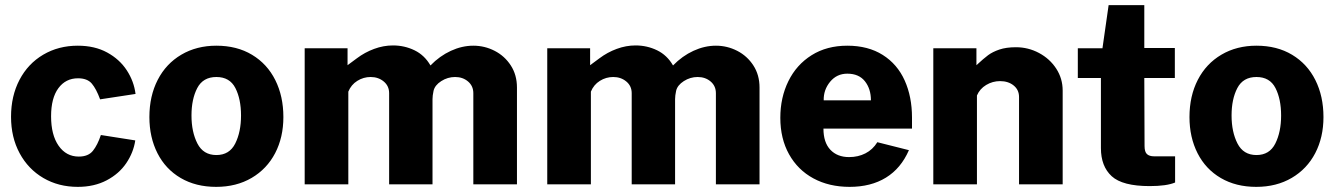

<svg xmlns="http://www.w3.org/2000/svg" viewBox="-20 -718 5199 748"><path d="M508 -352 370 -331Q355 -372 337.5 -392.5Q320 -413 284 -413Q236 -413 207.5 -374.5Q179 -336 179 -265Q179 -192 208.5 -150Q238 -108 287 -108Q324 -108 342 -130.5Q360 -153 373 -192L507 -171Q500 -124 472 -82.5Q444 -41 395.5 -15.5Q347 10 283 10Q208 10 149 -24.5Q90 -59 56.5 -121Q23 -183 23 -263Q23 -344 56 -407Q89 -470 148.5 -505Q208 -540 283 -540Q349 -540 397.5 -513.5Q446 -487 474 -444Q502 -401 508 -352Z M562 -262Q562 -344 594.5 -407Q627 -470 686.5 -505Q746 -540 823 -540Q903 -540 962 -504.5Q1021 -469 1052.5 -406Q1084 -343 1084 -262Q1084 -183 1052 -121.5Q1020 -60 960.5 -25Q901 10 822 10Q743 10 684 -24.5Q625 -59 593.5 -121Q562 -183 562 -262ZM823 -114Q874 -114 896.5 -159Q919 -204 919 -268Q919 -332 897 -375Q875 -418 823 -418Q771 -418 748.5 -375Q726 -332 726 -268Q726 -204 749 -159Q772 -114 823 -114Z M1167 -530H1334V-464Q1340 -468 1370.5 -491Q1401 -514 1437.5 -527.5Q1474 -541 1511 -541Q1556 -541 1595 -522Q1634 -503 1657 -463Q1693 -500 1736.5 -520Q1780 -540 1824 -540Q1868 -540 1907 -520Q1946 -500 1970 -463Q1994 -426 1994 -377V0H1824V-355Q1824 -383 1803.5 -400.5Q1783 -418 1753 -418Q1724 -418 1699 -402Q1674 -386 1669 -364Q1665 -345 1665 -332V0H1496V-355Q1496 -383 1475 -400.5Q1454 -418 1424 -418Q1396 -418 1372 -403Q1348 -388 1337 -361V0H1167Z M2112 -530H2279V-464Q2285 -468 2315.5 -491Q2346 -514 2382.5 -527.5Q2419 -541 2456 -541Q2501 -541 2540 -522Q2579 -503 2602 -463Q2638 -500 2681.5 -520Q2725 -540 2769 -540Q2813 -540 2852 -520Q2891 -500 2915 -463Q2939 -426 2939 -377V0H2769V-355Q2769 -383 2748.5 -400.5Q2728 -418 2698 -418Q2669 -418 2644 -402Q2619 -386 2614 -364Q2610 -345 2610 -332V0H2441V-355Q2441 -383 2420 -400.5Q2399 -418 2369 -418Q2341 -418 2317 -403Q2293 -388 2282 -361V0H2112Z M3288 -106Q3323 -106 3351.5 -120.5Q3380 -135 3398 -164L3521 -133Q3490 -62 3431.5 -26Q3373 10 3290 10Q3210 10 3149 -23Q3088 -56 3054 -117Q3020 -178 3020 -259Q3020 -338 3051.5 -402Q3083 -466 3142 -503Q3201 -540 3281 -540Q3362 -540 3419 -504Q3476 -468 3504.5 -404.5Q3533 -341 3533 -260V-217H3188Q3188 -163 3215 -134.5Q3242 -106 3288 -106ZM3373 -327Q3373 -372 3349.5 -401.5Q3326 -431 3281 -431Q3240 -431 3214 -399.5Q3188 -368 3189 -327Z M3616 -530H3784V-464Q3812 -490 3829.5 -503Q3847 -516 3873.5 -525Q3900 -534 3938 -534Q3986 -534 4028 -511.5Q4070 -489 4095 -450.5Q4120 -412 4120 -365V0H3950V-340Q3950 -368 3929 -385Q3908 -402 3876 -402Q3847 -402 3822 -387Q3797 -372 3786 -346V0H3616Z M4438 -414 4439 -149Q4439 -126 4448.5 -117.5Q4458 -109 4476 -109H4558V-7Q4525 7 4459 7Q4353 7 4311 -31.5Q4269 -70 4269 -141V-414H4179V-530H4275L4299 -698H4438V-531H4557V-414Z M4614 -262Q4614 -344 4646.5 -407Q4679 -470 4738.5 -505Q4798 -540 4875 -540Q4955 -540 5014 -504.5Q5073 -469 5104.5 -406Q5136 -343 5136 -262Q5136 -183 5104 -121.5Q5072 -60 5012.5 -25Q4953 10 4874 10Q4795 10 4736 -24.5Q4677 -59 4645.5 -121Q4614 -183 4614 -262ZM4875 -114Q4926 -114 4948.5 -159Q4971 -204 4971 -268Q4971 -332 4949 -375Q4927 -418 4875 -418Q4823 -418 4800.5 -375Q4778 -332 4778 -268Q4778 -204 4801 -159Q4824 -114 4875 -114Z"/></svg>

Font: Morrison
Style: Bold
Weight: 700
Designer: Pablo Impallari, Rodrigo Fuenzalida (Modified by Dan O. Williams)
Version: Version 0.03;June 6, 2019;FontCreator 11.5.0.2425 64-bit; tt